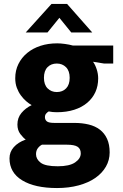

<svg xmlns="http://www.w3.org/2000/svg" viewBox="-20 -710 622 970"><path d="M57 -315Q57 -354 73 -386.5Q89 -419 117.5 -442.5Q146 -466 184.5 -478.5Q223 -491 269 -491Q286 -491 308 -488Q330 -485 348 -480H552V-389H506L450 -398Q461 -383 468.5 -360Q476 -337 476 -314Q476 -276 462 -245Q448 -214 421 -191Q394 -168 355 -155.5Q316 -143 267 -143Q256 -143 246 -144Q236 -145 226 -147Q219 -143 213 -136Q207 -129 207 -118Q207 -105 216.5 -97Q226 -89 255 -89H356Q395 -89 428 -81Q461 -73 484.5 -55Q508 -37 521 -8.5Q534 20 534 60Q534 99 515 132Q496 165 461.5 189Q427 213 377.5 226.5Q328 240 268 240Q156 240 92 201Q28 162 28 90Q28 58 49.5 33.5Q71 9 110 -5Q98 -13 83 -32.5Q68 -52 68 -81Q68 -115 88.5 -139.5Q109 -164 140 -179Q127 -186 112.5 -198.5Q98 -211 85.5 -228Q73 -245 65 -266.5Q57 -288 57 -315ZM192 21Q180 27 171 39Q162 51 162 69Q162 94 185.5 112Q209 130 272 130Q331 130 359.5 110.5Q388 91 388 65Q388 42 372 31.5Q356 21 318 21ZM332 -317Q332 -352 313.5 -370.5Q295 -389 267 -389Q238 -389 220 -370.5Q202 -352 202 -317Q202 -282 220.5 -263.5Q239 -245 267 -245Q296 -245 314 -263.5Q332 -282 332 -317ZM446 -546H340L280 -620L220 -546H110L240 -690H319Z"/></svg>

Font: Mukta Malar ExtraBold
Style: Regular
Weight: 800
Designer: Aadarsh Rajan, Girish Dalvi, Yashodeep Gholap
Foundry: Ek Type
Version: Version 2.538;PS 1.000;hotconv 16.6.51;makeotf.lib2.5.65220;